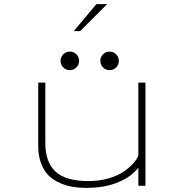

<svg xmlns="http://www.w3.org/2000/svg" viewBox="-20 -902 890 932"><path d="M338 -751 448 -882H500L369 -751ZM351 -574.8Q338 -561.5 319 -561.5Q300 -561.5 287 -574.8Q274 -588 274 -606.5Q274 -625 287 -638.2Q300 -651.5 319 -651.5Q338 -651.5 351 -638.2Q364 -625 364 -606.5Q364 -588 351 -574.8ZM544 -574.8Q531 -561.5 512 -561.5Q493 -561.5 480 -574.8Q467 -588 467 -606.5Q467 -625 480 -638.2Q493 -651.5 512 -651.5Q531 -651.5 544 -638.2Q557 -625 557 -606.5Q557 -588 544 -574.8ZM400 10Q362.5 10 330 4.2Q297.5 -1.5 266.5 -15.8Q235.5 -30 213.8 -52.5Q192 -75 178.8 -110.8Q165.5 -146.5 165.5 -193V-501H200V-208Q200 -115 249.5 -69Q299 -23 410.5 -23Q462 -23 506.8 -36Q551.5 -49 580.2 -69Q609 -89 627 -109Q645 -129 651.5 -146.5V-501H686V0H651.5V-88.5Q618.5 -44 553 -17Q487.5 10 400 10Z"/></svg>

Font: League Mono Wide Thin
Style: Regular
Weight: 100
Width: 8
Designer: Tyler Finck
Foundry: The League of Moveable Type / Tyler Finck
Version: Version 2.210